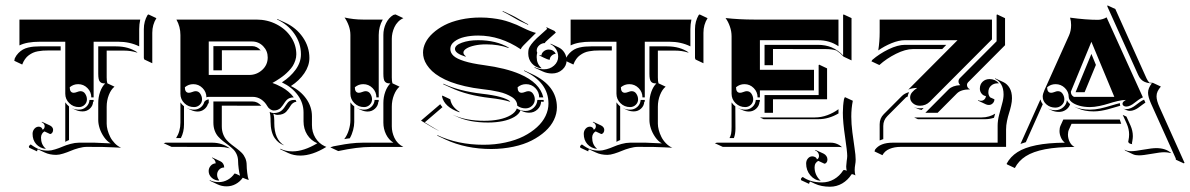

<svg xmlns="http://www.w3.org/2000/svg" viewBox="-20 -543 4511 728"><path d="M34.2 -312.5 36.1 -322Q41.7 -333.7 50 -342Q58.3 -350.3 67 -355.2Q75.7 -360.1 87.2 -362.8Q98.6 -365.5 108.8 -366.3Q118.9 -367.2 131.8 -367.2H210V-351.6H162.1Q151.1 -351.6 142.5 -351Q133.8 -350.3 123.5 -348.5Q113.3 -346.7 105.2 -343Q97.2 -339.4 89.2 -333.6Q81.3 -327.9 75 -319Q68.6 -310.1 64.2 -298.3ZM53.7 -370.8V-468.8H511.7Q507.8 -450.4 507.8 -432.6V-367.2Q472.4 -384.8 427.7 -384.8H335V-173.8H326.2Q326.2 -194.3 311.5 -209.1Q296.9 -223.9 276.4 -223.9Q258.3 -223.9 244.4 -212.2Q244.4 -191.4 259.5 -191.2Q264.6 -191.2 272.3 -194.2Q280 -197.3 285.2 -197.3Q296.6 -197.3 303.1 -187.3Q309.6 -177.2 309.6 -166.3Q309.6 -154.1 300.7 -145.5Q291.7 -137 279.3 -137Q257.8 -137 242.7 -151.9Q227.5 -166.7 227.5 -187.7V-384.8H131.8Q81.8 -384.8 53.7 -370.8ZM89.4 12.2Q91.1 8.1 96.4 4.6Q115.7 18.6 129.4 23.3Q143.1 28.1 163.1 28.1Q173.8 28.1 188.8 23.4Q203.9 18.8 216.9 13.1Q230 7.3 247.2 2.7Q264.4 -2 279.3 -2H338.6Q345.5 -2 399.7 0.7Q385.5 -7.3 374.5 -23.2Q363.5 -39.1 358 -56Q352.5 -73 352.5 -87.9V-152.3Q352.5 -174.8 359.7 -194.9Q366.9 -215.1 378.9 -226.6Q371.6 -226.8 367.3 -227.9Q363 -229 359.4 -232.7Q355.7 -236.3 354.1 -243.9Q352.5 -251.5 352.5 -263.7V-367.2H419.9Q468 -367.2 501.7 -344L497.6 -344.2Q475.6 -351.1 450 -351.1H384.5V-249.5Q384.5 -234.6 387 -227.1L414.1 -214.4Q401.1 -204.1 392.8 -183.1Q384.5 -162.1 384.5 -138.2V-74Q384.5 -63 387.9 -50Q391.4 -37.1 397.8 -24Q404.3 -11 415.2 0.2Q426 11.5 439.2 17.1Q435.5 17.1 408.1 15.6Q380.6 14.2 368.7 14.2L309.3 13.9Q294.9 13.9 277.8 18.7Q260.7 23.4 247.7 29.1Q234.6 34.7 219.5 39.4Q204.3 44.2 193.1 44.2Q168.2 44.2 149.4 35.2L123.5 23.2Q120.4 26.4 120.6 31L90.6 17.1ZM103.5 -35.4Q103.5 -46.6 110.4 -54.7Q117.2 -62.7 127 -62.7Q131.8 -62.7 136 -59.9Q140.1 -57.1 141.4 -51.3Q144.8 -52.2 147.1 -55.9Q149.4 -59.6 149.4 -64.7Q149.4 -69.3 146.2 -73.4Q143.1 -77.4 137.7 -79.8L139.2 -81.3L169.2 -67.4Q174.8 -64.7 178.1 -60.3Q181.4 -55.9 181.4 -50.5Q181.4 -44.2 178 -39.6Q174.6 -34.9 169.7 -34.9L148.7 -44.7Q142.8 -41.7 139.2 -35.4Q135.5 -29.1 135.5 -21.2Q135.5 4.2 152.1 19.5L153.8 21.7Q130.9 18.8 117.2 3.4Q103.5 -12 103.5 -35.4ZM227.5 -5.1V-155Q233.4 -146 241.7 -139.6V-12Q234.1 -9 227.5 -5.1ZM252.9 -132.6V-132.8Q265.4 -127 279.3 -127.2Q295.2 -127.2 306.8 -137.8Q318.4 -148.4 319.3 -164.1H335V-157.2H333Q332.3 -141.8 320.8 -131.2Q309.3 -120.6 293.5 -120.6Q278.8 -120.6 267.1 -126ZM525.4 -322.8V-432.6Q525.4 -462.4 539.6 -486.3L543 -488.3L573 -474.1Q557.4 -449.5 557.4 -418.5V-303.2L527.3 -317.4Z M600.6 0 607.9 -2H784.7Q804 -2 821.3 3.8Q838.6 9.5 851.6 20L845.9 18.3Q830.8 14.2 814.7 14.2L630.6 13.9ZM647.7 -19.5Q664.1 -44.9 664.1 -78.1V-154.8Q669.7 -146.2 677.7 -140.1V-71.3Q677.7 -42.2 665.8 -19.5ZM648.9 -468.8H952.1Q993.9 -468.8 1028.8 -450.7Q1063.7 -432.6 1083.6 -402.3Q1103.5 -372.1 1103.5 -336.9Q1103.5 -325.2 1099.6 -313.6Q1095.7 -302 1090 -292.8Q1084.2 -283.7 1075.2 -274.4Q1066.2 -265.1 1058.7 -258.9Q1051.3 -252.7 1041.1 -245.8Q1031 -239 1025.6 -235.8Q1020.3 -232.7 1012.9 -228.5Q1020.3 -226.1 1028.3 -222.5Q1036.4 -219 1048.7 -212.4Q1061 -205.8 1073.1 -195.7Q1085.2 -185.5 1094 -173.8Q1085 -173.8 1078.2 -171.1Q1071.5 -168.5 1067.3 -164.1Q1063 -159.7 1059.4 -154.3Q1055.9 -148.9 1052.2 -143.7Q1048.6 -138.4 1044.3 -134Q1040 -129.6 1033.3 -126.8Q1026.6 -124 1017.6 -124Q1011.7 -124 1004.5 -128.8Q997.3 -133.5 993.7 -140.4Q984.4 -156.7 970 -166.3Q955.6 -175.8 937.5 -175.8H771.5Q765.4 -175.8 762.7 -173.8Q762.7 -194.3 748 -209.1Q733.4 -223.9 712.9 -223.9Q694.8 -223.9 680.9 -212.2Q680.9 -191.4 696 -191.2Q701.2 -191.2 708.9 -194.2Q716.6 -197.3 721.7 -197.3Q733.2 -197.3 739.6 -187.3Q746.1 -177.2 746.1 -166.3Q746.1 -154.1 737.2 -145.5Q728.3 -137 715.8 -137Q694.3 -137 679.2 -151.6Q664.1 -166.3 664.1 -187.5V-410.2Q664.1 -441.9 648.9 -468.8ZM689.2 -132.8V-133.1Q701.7 -127.2 715.8 -127.2Q729.5 -127.2 740.2 -135.3Q751 -143.3 754.4 -156Q755.4 -158.7 760.6 -162.4Q765.9 -166 771.5 -166V-151.4Q769 -151.4 768.6 -149.4Q764.9 -136.7 754 -128.4Q743.2 -120.1 729.5 -120.1Q716.3 -120.1 703.4 -126.2ZM771.2 105.5Q771.2 94.5 778.7 85.8Q786.1 77.1 797.9 76.2Q797.4 69.3 793.6 63.8Q789.8 58.3 783.7 55.7L785.2 54.2L815.4 68.4Q822.3 71.5 826.2 77.9Q830.1 84.2 830.1 92Q818.8 92 811 100.1Q803.2 108.2 803.2 119.6Q803.2 130.6 810.5 139.6L810.8 141.6Q794.4 141.6 782.8 131Q771.2 120.4 771.2 105.5ZM771.5 -258.8H924.8Q953.1 -258.8 974.1 -277.8Q995.1 -296.9 995.1 -325.2Q995.1 -350.1 977.8 -367.9Q960.4 -385.7 935.5 -385.7H771.5ZM775.1 142.1 775.4 140.1Q790.8 147.5 809.6 147.5Q827.4 147.5 843.1 138.8Q858.9 130.1 869.1 115Q873.8 115 880.4 118.7Q887 122.3 890.1 123.3Q887 112.8 884.9 95.8Q882.8 78.9 882.8 69.3Q882.8 54.7 877.7 43Q872.6 31.2 864.3 23.1Q856 14.9 845.9 7.4Q835.9 0 825.9 -7.8Q815.9 -15.6 807.6 -24.8Q799.3 -33.9 794.2 -47.5Q789.1 -61 789.1 -78.1V-158.2H937.5Q956.5 -158.2 970.9 -141.8Q968.3 -142.1 965.6 -142.1L821 -142.3V-64Q821 -47.4 826.3 -33.9Q831.5 -20.5 839.8 -11.5Q848.1 -2.4 858.2 5.4Q868.2 13.2 878.2 20.6Q888.2 28.1 896.5 36.4Q904.8 44.7 910 56.6Q915.3 68.6 915.3 83.3Q915.3 94.7 917.4 112.3Q919.4 129.9 923.1 139.6Q909.2 135 900.4 130.9Q889.9 146 873.8 154.8Q857.7 163.6 839.1 163.6Q820.8 163.6 805.2 156.2ZM789.1 -276.4V-368.2H935.5Q945.3 -368.2 954 -363.8Q962.6 -359.4 968.5 -351.8L965.6 -352.3L821.3 -352.5V-276.4ZM1002.4 -118.7Q1010.3 -114.3 1017.6 -114.3Q1027.8 -114.3 1035.6 -117.1Q1043.5 -119.9 1048.3 -124.3Q1053.2 -128.7 1057.1 -133.9Q1061 -139.2 1064.3 -144.5Q1067.6 -149.9 1071.4 -154.3Q1075.2 -158.7 1080.9 -161.4Q1086.7 -164.1 1094 -164.1H1100.6Q1102.3 -160.9 1104 -157.2Q1096.7 -156.5 1091.1 -152.3Q1085.4 -148.2 1082.2 -142.7Q1078.9 -137.2 1074.5 -131Q1070.1 -124.8 1065.4 -119.5Q1060.8 -114.3 1052.2 -110.8Q1043.7 -107.4 1032.2 -107.4Q1024.4 -107.4 1016.6 -112.1Q1020 -99.4 1020 -86.2V-76.4Q1020 -14.4 1057.6 8.3Q1046.9 4.6 1038.2 -1.8Q1029.5 -8.3 1022 -18.8Q1014.4 -29.3 1010.1 -45.8Q1005.9 -62.3 1005.9 -83V-92.8Q1005.9 -106 1002.4 -118.7ZM1030 -469.5 1031.5 -470.9 1061.8 -457Q1103.3 -437.7 1128.2 -401.7Q1153.1 -365.7 1153.1 -323Q1153.1 -293.7 1133.9 -265.4Q1114.7 -237.1 1083 -216.8Q1119.4 -199.2 1141.1 -168.7Q1162.8 -138.2 1162.8 -102.1V-68.8Q1162.8 -42 1175.8 -20.6Q1188.7 0.7 1211.4 11.5L1217.5 13.9Q1164.1 46.9 1118.4 46.9Q1093.8 46.9 1073.2 37.4L1043 23.2L1042.5 20.8Q1063.2 31 1088.4 31Q1132.1 31 1183.1 0.2Q1158.7 -10.3 1144.8 -32.3Q1130.9 -54.4 1130.9 -83V-116.2Q1130.9 -152.6 1109 -182.5Q1087.2 -212.4 1048.8 -230.7Q1080.8 -251.2 1101 -278.9Q1121.1 -306.6 1121.1 -336.9Q1121.1 -379.4 1096.2 -414.9Q1071.3 -450.4 1030 -469.5Z M1232.4 15.6 1244.6 11.7Q1248.8 11 1264.4 8.1Q1280 5.1 1287 4Q1293.9 2.9 1307 1.2Q1320.1 -0.5 1331.9 -1.2Q1343.8 -2 1356.2 -2H1471.7Q1453.6 -13.2 1443.6 -33.9Q1433.6 -54.7 1433.6 -78.1V-152.3Q1433.6 -174.8 1440.8 -194.8Q1448 -214.8 1460 -226.6Q1452.6 -226.8 1448.4 -227.9Q1444.1 -229 1440.3 -232.7Q1436.5 -236.3 1435.1 -243.9Q1433.6 -251.5 1433.6 -263.7V-410.2Q1433.6 -433.8 1443.5 -454.6Q1453.4 -475.3 1471.4 -486.3L1479.5 -488.3L1509.5 -474.1Q1498 -469.2 1489.3 -460.1Q1480.5 -450.9 1475.5 -439.9Q1470.5 -429 1468 -417.8Q1465.6 -406.7 1465.6 -396.2V-249.5Q1465.6 -234.4 1468 -227.1L1494.9 -214.4Q1482.2 -203.9 1473.9 -183Q1465.6 -162.1 1465.6 -138.4V-64Q1465.6 -53 1468 -42.1Q1470.5 -31.2 1475.5 -20.4Q1480.5 -9.5 1489.3 -0.5Q1498 8.5 1509.5 14.2H1386.5Q1335 14.2 1262.5 29.8ZM1285.2 -15.4Q1296.6 -30.3 1302.6 -50Q1308.6 -69.8 1308.6 -86.9V-155Q1314.9 -145.3 1323.2 -139.6V-80.1Q1323.2 -66.2 1318.8 -49.6Q1314.5 -33 1306.2 -18.6Q1292 -17.1 1285.2 -15.4ZM1286.4 -476.6Q1321 -468.8 1356.2 -468.8H1431.4Q1416 -442.1 1416 -410.2V-173.8H1407.2Q1407.2 -194.3 1392.6 -209.1Q1377.9 -223.9 1357.4 -223.9Q1339.4 -223.9 1325.4 -212.2Q1325.4 -191.4 1340.6 -191.2Q1345.7 -191.2 1353.4 -194.2Q1361.1 -197.3 1366.2 -197.3Q1377.7 -197.3 1384.2 -187.3Q1390.6 -177.2 1390.6 -166.3Q1390.6 -154.1 1381.7 -145.5Q1372.8 -137 1360.4 -137Q1338.9 -137 1323.7 -151.9Q1308.6 -166.7 1308.6 -187.7V-410.2Q1308.6 -428 1302.4 -445.4Q1296.1 -462.9 1286.4 -476.6ZM1334 -132.8V-133.1Q1346.4 -127.2 1360.4 -127.2Q1376.2 -127.2 1387.8 -137.8Q1399.4 -148.4 1400.4 -164.1H1416V-157.5H1414.6Q1413.6 -141.8 1401.9 -131Q1390.1 -120.1 1374 -120.1Q1361.1 -120.1 1348.1 -126.2Z M1576.4 -85.7 1649.2 -147.9Q1652.8 -142.1 1657.7 -136.7L1590.6 -79.1Q1593.5 -77.4 1613.5 -65.1Q1633.5 -52.7 1647 -45.7Q1633.5 -51.8 1621 -59Q1608.4 -66.2 1595 -74.5Q1581.5 -82.8 1576.4 -85.7ZM1584 -343.8Q1584 -362.5 1593.3 -381.3Q1602.5 -400.1 1621.2 -417.2Q1639.9 -434.3 1665.5 -447.6Q1691.2 -460.9 1726.6 -468.8Q1762 -476.6 1801.8 -476.6Q1824.5 -476.6 1845.6 -474Q1866.7 -471.4 1881.8 -468Q1897 -464.6 1913.6 -458.7Q1930.2 -452.9 1939.6 -448.7Q1949 -444.6 1962.6 -437.7Q1994.1 -422.4 2012.2 -418.2L1975.8 -381.8Q1974.9 -380.9 1972.5 -378.5Q1970.2 -376.2 1969.4 -375.4Q1968.5 -374.5 1966.6 -372.6Q1964.6 -370.6 1963.9 -369.8Q1963.1 -368.9 1961.7 -367.3Q1960.2 -365.7 1959.6 -364.9Q1959 -364 1958 -362.7Q1957 -361.3 1956.5 -360.4Q1956.1 -359.4 1955.6 -358.2Q1955.1 -356.9 1954.8 -356Q1877.2 -408.2 1793 -408.2Q1765.1 -408.2 1741.7 -402.8Q1718.3 -397.5 1702.9 -385.6Q1687.5 -373.8 1687.5 -357.4Q1687.5 -342.5 1699.7 -331.3Q1711.9 -320.1 1740.4 -311.2Q1768.8 -302.2 1814.7 -296.1Q1897.9 -284.9 1951.2 -262Q2027.3 -229.2 2040 -173.8H2024.4Q2024.4 -194.3 2009.8 -209.1Q1995.1 -223.9 1974.6 -223.9Q1956.5 -223.9 1942.6 -212.2Q1942.6 -191.4 1957.8 -191.2Q1962.9 -191.2 1970.6 -194.2Q1978.3 -197.3 1983.4 -197.3Q1994.9 -197.3 2001.3 -187.3Q2007.8 -177.2 2007.8 -166.3Q2007.8 -152.1 1997.6 -142.1Q1987.3 -132.1 1972.7 -132.1Q1955.1 -132.1 1941.2 -142.3Q1941.2 -152.3 1935.7 -160.9Q1930.2 -169.4 1920.2 -175.5Q1910.2 -181.6 1898.3 -186.5Q1886.5 -191.4 1870.7 -194.9Q1855 -198.5 1840.8 -200.8Q1826.7 -203.1 1809.8 -204.8Q1773.7 -209 1742.8 -216.2Q1711.9 -223.4 1689.1 -232.1Q1666.3 -240.7 1648.2 -251.5Q1630.1 -262.2 1618.3 -273.4Q1606.4 -284.7 1598.5 -296.9Q1590.6 -309.1 1587.3 -320.6Q1584 -332 1584 -343.8ZM1637.9 -30.8Q1715.8 5.9 1813.5 5.9Q1857.2 5.9 1896.4 -2.7Q1935.5 -11.2 1965 -26.1Q1994.4 -41 2016 -60.7Q2037.6 -80.3 2048.6 -103.4Q2059.6 -126.5 2059.6 -150.4Q2059.6 -231 1966.6 -274.4L1967.5 -276.1L1997.6 -262Q2091.6 -218 2091.6 -136.2Q2091.6 -111.8 2080.4 -88.5Q2069.3 -65.2 2047.5 -45.3Q2025.6 -25.4 1996 -10.3Q1966.3 4.9 1926.9 13.3Q1887.5 21.7 1843.5 22Q1746.1 22 1668.2 -14.4L1638.2 -28.6ZM1656 -177 1657.2 -180.7 1687.3 -166.5Q1691.9 -137.9 1722.7 -118.9L1721.7 -117.2Q1664.8 -137.2 1656 -177ZM1660.6 -223.6 1661.1 -225.6Q1721.2 -197.5 1807.9 -187.5Q1890.6 -178.2 1914.8 -158.4L1912.8 -157.5Q1884.5 -166.3 1837.6 -171.6Q1751 -181.6 1690.9 -209.7ZM1698.2 -107.2V-107.4Q1746.3 -85 1816.4 -85Q1846.4 -85 1872.2 -90.2Q1897.9 -95.5 1916.3 -106.3Q1934.6 -117.2 1939.7 -131.8Q1954.8 -122.3 1972.7 -122.3Q1990.5 -122.3 2003.5 -134.4Q2016.6 -146.5 2017.6 -164.1H2041.3Q2041.5 -160.6 2041.7 -157.2L2031.7 -157.5Q2030.8 -139.9 2017.7 -127.8Q2004.6 -115.7 1986.8 -115.7Q1972.9 -115.7 1960.4 -121.3L1953.6 -124.8Q1948.5 -110.4 1930.1 -99.6Q1911.6 -88.9 1886 -83.6Q1860.4 -78.4 1830.6 -78.4Q1760.3 -78.4 1712.4 -100.6ZM1705.1 -357.4Q1705.1 -371.6 1731.3 -381.1Q1757.6 -390.6 1793 -390.6Q1860.8 -390.6 1909.4 -362.5L1908 -361.1Q1870.8 -374.8 1823 -374.8Q1799.1 -374.8 1779.3 -370.4Q1759.5 -366 1748.3 -358.8Q1737.1 -351.6 1737.1 -343.5Q1737.1 -336.7 1745.6 -330.1V-327.9Q1705.1 -340.6 1705.1 -357.4ZM1885.7 -499.3 1886.2 -501.2Q1887.7 -500.5 1889.4 -499.8L1919.4 -485.8Q1930.9 -480.5 1953.6 -467Q1976.3 -453.6 1983.2 -450.7L1981.9 -449Q1981 -449.5 1970.1 -454.6Q1959.2 -459.7 1952.9 -462.6Q1945.8 -465.8 1921.9 -479.9Q1897.9 -493.9 1885.7 -499.3ZM1982.9 -340.6Q1982.9 -350.8 1984.7 -357.5Q1986.6 -364.3 1994.4 -374.9Q2002.2 -385.5 2015.7 -398.4Q2029.3 -411.4 2054.9 -433.8L2051.8 -437.3L2052 -439.9L2082.3 -425.8L2087.6 -419.4Q2060.1 -395.3 2046.1 -381.8L2048.1 -379.9Q2034.4 -379.9 2024.8 -371.5Q2015.1 -363 2015.1 -351.3Q2015.1 -346.7 2017.3 -342.5L2016.4 -340.6Q2014.9 -334.7 2014.9 -326.4Q2014.9 -301.5 2032 -286.1L2033.7 -283.7Q2010.7 -286.6 1996.8 -302.4Q1982.9 -318.1 1982.9 -340.6ZM2006.3 -288.8Q2023.7 -280.3 2043 -280.3Q2064.9 -280.3 2080.7 -294.3Q2096.4 -308.3 2096.4 -328.1Q2096.4 -344 2088.3 -356.8Q2080.1 -369.6 2066.9 -375.7L2068.1 -377.4L2098.1 -363.3Q2111.6 -356.9 2120 -343.6Q2128.4 -330.3 2128.4 -314Q2128.4 -293.5 2112.2 -278.9Q2095.9 -264.4 2073 -264.4Q2054.4 -264.4 2037.6 -272.2L2007.3 -286.1ZM2025.4 -332.5 2025.9 -334.5Q2029.1 -333 2032.7 -332.5Q2033.7 -342 2041.9 -348.6Q2050 -355.2 2061 -355.2Q2069.6 -355.2 2076.7 -350.8Q2083.7 -346.4 2087.4 -339.1L2085.4 -338.9Q2076.4 -337.2 2070.4 -330.8Q2064.5 -324.5 2064.5 -316.4Q2060.8 -316.4 2054.3 -318.8Q2047.9 -321.3 2042.4 -324Q2036.9 -326.7 2025.4 -332.5Z M2124 -312.5 2126 -322Q2131.6 -333.7 2139.9 -342Q2148.2 -350.3 2156.9 -355.2Q2165.5 -360.1 2177 -362.8Q2188.5 -365.5 2198.6 -366.3Q2208.7 -367.2 2221.7 -367.2H2299.8V-351.6H2252Q2241 -351.6 2232.3 -351Q2223.6 -350.3 2213.4 -348.5Q2203.1 -346.7 2195.1 -343Q2187 -339.4 2179.1 -333.6Q2171.1 -327.9 2164.8 -319Q2158.4 -310.1 2154.1 -298.3ZM2143.6 -370.8V-468.8H2601.6Q2597.7 -450.4 2597.7 -432.6V-367.2Q2562.3 -384.8 2517.6 -384.8H2424.8V-173.8H2416Q2416 -194.3 2401.4 -209.1Q2386.7 -223.9 2366.2 -223.9Q2348.1 -223.9 2334.2 -212.2Q2334.2 -191.4 2349.4 -191.2Q2354.5 -191.2 2362.2 -194.2Q2369.9 -197.3 2375 -197.3Q2386.5 -197.3 2392.9 -187.3Q2399.4 -177.2 2399.4 -166.3Q2399.4 -154.1 2390.5 -145.5Q2381.6 -137 2369.1 -137Q2347.7 -137 2332.5 -151.9Q2317.4 -166.7 2317.4 -187.7V-384.8H2221.7Q2171.6 -384.8 2143.6 -370.8ZM2179.2 12.2Q2180.9 8.1 2186.3 4.6Q2205.6 18.6 2219.2 23.3Q2232.9 28.1 2252.9 28.1Q2263.7 28.1 2278.7 23.4Q2293.7 18.8 2306.8 13.1Q2319.8 7.3 2337 2.7Q2354.2 -2 2369.1 -2H2428.5Q2435.3 -2 2489.5 0.7Q2475.3 -7.3 2464.4 -23.2Q2453.4 -39.1 2447.9 -56Q2442.4 -73 2442.4 -87.9V-152.3Q2442.4 -174.8 2449.6 -194.9Q2456.8 -215.1 2468.8 -226.6Q2461.4 -226.8 2457.2 -227.9Q2452.9 -229 2449.2 -232.7Q2445.6 -236.3 2444 -243.9Q2442.4 -251.5 2442.4 -263.7V-367.2H2509.8Q2557.9 -367.2 2591.6 -344L2587.4 -344.2Q2565.4 -351.1 2539.8 -351.1H2474.4V-249.5Q2474.4 -234.6 2476.8 -227.1L2503.9 -214.4Q2491 -204.1 2482.7 -183.1Q2474.4 -162.1 2474.4 -138.2V-74Q2474.4 -63 2477.8 -50Q2481.2 -37.1 2487.7 -24Q2494.1 -11 2505 0.2Q2515.9 11.5 2529.1 17.1Q2525.4 17.1 2497.9 15.6Q2470.5 14.2 2458.5 14.2L2399.2 13.9Q2384.8 13.9 2367.7 18.7Q2350.6 23.4 2337.5 29.1Q2324.5 34.7 2309.3 39.4Q2294.2 44.2 2283 44.2Q2258.1 44.2 2239.3 35.2L2213.4 23.2Q2210.2 26.4 2210.4 31L2180.4 17.1ZM2193.4 -35.4Q2193.4 -46.6 2200.2 -54.7Q2207 -62.7 2216.8 -62.7Q2221.7 -62.7 2225.8 -59.9Q2230 -57.1 2231.2 -51.3Q2234.6 -52.2 2236.9 -55.9Q2239.3 -59.6 2239.3 -64.7Q2239.3 -69.3 2236.1 -73.4Q2232.9 -77.4 2227.5 -79.8L2229 -81.3L2259 -67.4Q2264.6 -64.7 2267.9 -60.3Q2271.2 -55.9 2271.2 -50.5Q2271.2 -44.2 2267.8 -39.6Q2264.4 -34.9 2259.5 -34.9L2238.5 -44.7Q2232.7 -41.7 2229 -35.4Q2225.3 -29.1 2225.3 -21.2Q2225.3 4.2 2241.9 19.5L2243.7 21.7Q2220.7 18.8 2207 3.4Q2193.4 -12 2193.4 -35.4ZM2317.4 -5.1V-155Q2323.2 -146 2331.5 -139.6V-12Q2324 -9 2317.4 -5.1ZM2342.8 -132.6V-132.8Q2355.2 -127 2369.1 -127.2Q2385 -127.2 2396.6 -137.8Q2408.2 -148.4 2409.2 -164.1H2424.8V-157.2H2422.9Q2422.1 -141.8 2410.6 -131.2Q2399.2 -120.6 2383.3 -120.6Q2368.7 -120.6 2356.9 -126ZM2615.2 -322.8V-432.6Q2615.2 -462.4 2629.4 -486.3L2632.8 -488.3L2662.8 -474.1Q2647.2 -449.5 2647.2 -418.5V-303.2L2617.2 -317.4Z M2690.4 0 2698.2 -2H3129.9Q3142.3 -2 3153.6 2.7Q3164.8 7.3 3172.9 15.6L3169.2 14.6Q3164.8 13.9 3159.9 14.2L2720.5 13.9ZM2731 -474.6Q2783.4 -468.8 2838.9 -468.8H3159.2V-367.7Q3126 -390.6 3081.1 -390.6H2861.3V-278.3H3066.4V-200.2H2861.3V-173.8H2852.5Q2852.5 -194.3 2837.9 -209.1Q2823.2 -223.9 2802.7 -223.9Q2784.7 -223.9 2770.8 -212.2Q2770.8 -191.4 2785.9 -191.2Q2791 -191.2 2798.7 -194.2Q2806.4 -197.3 2811.5 -197.3Q2823 -197.3 2829.5 -187.3Q2835.9 -177.2 2835.9 -166.3Q2835.9 -154.1 2827 -145.5Q2818.1 -137 2805.7 -137Q2784.2 -137 2769 -151.9Q2753.9 -166.7 2753.9 -187.7V-405.3Q2753.9 -424.3 2747.4 -442.7Q2741 -461.2 2731 -474.6ZM2746.1 -19.5Q2750.2 -26.9 2752.1 -35.8Q2753.9 -44.7 2753.9 -62.5V-154.8Q2759.8 -146 2768.1 -139.6L2768.6 -55.7Q2768.6 -35.2 2762.7 -19.5ZM2779.3 -132.8V-133.1Q2791.7 -127.2 2805.7 -127.2Q2821.5 -127.2 2833.1 -137.8Q2844.7 -148.4 2845.7 -164.1H2861.3V-157.5H2859.9Q2858.9 -141.8 2847.2 -131Q2835.4 -120.1 2819.3 -120.1Q2806.4 -120.1 2793.5 -126.2ZM2861.3 -97.7H3069.3Q3094 -97.7 3117.3 -106.4Q3140.6 -115.2 3159.2 -128.9Q3159.2 -121.1 3159.4 -113Q3122.1 -91.1 3083.5 -91.1H2875.5ZM2878.9 -115.2V-182.6H3084V-295.9L3085.9 -297.9L3116 -283.7V-166.5L2910.9 -166.7V-115.2ZM2878.9 -295.9V-373H3081.1Q3109.9 -373 3133.1 -363.4Q3156.2 -353.8 3176.8 -333V-486.3L3178.7 -488.3L3208.7 -474.4V-314L3178.7 -328.1Q3165.3 -342.5 3151.4 -351.6Q3133.3 -356.9 3111.1 -356.9L2910.9 -357.2V-295.9ZM3016.6 135.5Q3018.3 131.3 3023.7 127.9Q3052.7 148.7 3096.7 148.7Q3121.3 148.7 3142.3 136.6Q3163.3 124.5 3176.8 103.5Q3177.2 102.5 3178.2 102.1Q3179.2 101.6 3179.9 101.6H3180.7Q3184.6 101.6 3190.4 104.5Q3188.5 94.7 3188.5 87.9Q3188.5 83 3190.4 67.4Q3192.4 55.7 3192.4 48.1Q3192.4 31.5 3184.1 -24.4Q3175.8 -80.3 3175.8 -115.2Q3175.8 -142.3 3180.2 -167.5L3183.6 -174.8L3213.6 -160.9Q3207.8 -132.6 3207.8 -101.1Q3207.8 -74 3211.9 -41.6Q3216.1 -9.3 3220.2 18.4Q3224.4 46.1 3224.4 62Q3224.4 72 3222.5 82Q3220.7 92 3220.7 101.6Q3220.7 112.5 3223.4 122.1Q3221.7 120.8 3219.5 120.1Q3214.1 117.7 3211.2 117.4Q3209 117.4 3208.3 118.7Q3194.8 139.9 3173.5 152.5Q3152.1 165 3127 165Q3094.2 165 3069.6 153.6L3052.2 145.5Q3047.9 148.9 3047.9 154.3L3017.8 140.4ZM3036.6 77.1Q3036.6 65.7 3043.5 57.7Q3050.3 49.8 3060.1 49.8Q3065.4 49.8 3070.8 52.6Q3076.2 55.4 3077.4 61.3Q3080.8 60.3 3083.1 56.6Q3085.4 53 3085.4 47.9Q3085.4 40.8 3081.2 35Q3076.9 29.3 3069.8 26.4L3072 25.4L3102.3 39.3Q3109.1 42.5 3113.3 48.6Q3117.4 54.7 3117.4 61.8Q3117.4 68.4 3114 73Q3110.6 77.6 3105.7 77.6L3083.3 67.1Q3076.7 69.6 3072.6 76Q3068.6 82.5 3068.6 91.3Q3068.6 106 3074.3 118.8Q3080.1 131.6 3089.8 140.4L3091.8 142.6Q3068.4 140.6 3052.5 121.7Q3036.6 102.8 3036.6 77.1Z M3284.2 -310.5 3287.4 -315.9Q3314.2 -339.1 3349.1 -356.1Q3384 -373 3411.1 -373H3568.1L3552.5 -356.9H3441.2Q3413.3 -356.9 3377.3 -339Q3341.3 -321 3314.2 -296.4ZM3295.9 31.2 3297.9 24.4Q3317.1 -2 3365 -2H3762.7V-66.4Q3762.7 -85.7 3768.3 -107.4Q3773.9 -129.2 3779.5 -149.2Q3785.2 -169.2 3785.2 -184.6Q3785.2 -208 3776.2 -223Q3767.3 -238 3752.2 -244.4L3754.4 -245.6L3784.4 -231.7Q3799.3 -224.6 3808.2 -209.2Q3817.1 -193.8 3817.1 -170.4Q3817.1 -157.7 3813.6 -142.2Q3810.1 -126.7 3805.9 -114Q3801.8 -101.3 3798.2 -84.4Q3794.7 -67.4 3794.7 -52.2V13.9H3395.3Q3371.3 13.9 3353 21.5Q3334.7 29.1 3325.9 45.4ZM3310.1 -351.8Q3315.4 -386.2 3315.4 -420.4V-468.8H3741.2V-393.8L3505.6 -157.5Q3490 -142.1 3468 -142.1Q3452.6 -142.1 3441.8 -151.2Q3430.9 -160.4 3430.9 -173.3Q3430.9 -184.1 3438.1 -192.7Q3445.3 -201.4 3457.8 -209.7Q3449.5 -209.7 3439.3 -207.9Q3429.2 -206.1 3423.6 -202.9L3610.6 -390.6H3411.1Q3388.2 -390.6 3360.5 -379.3Q3332.8 -367.9 3310.1 -351.8ZM3315.4 -10.5V-72Q3315.4 -94.5 3330.8 -109.9L3399.7 -179Q3410.4 -189.5 3426.8 -193.6Q3422.4 -184.3 3421.4 -176.5Q3416.7 -175.5 3413.8 -172.4L3345 -103.3Q3329.1 -87.4 3329.1 -65.4V-15.6Q3325.9 -14.9 3315.4 -10.5ZM3445.8 -137V-137.2Q3456.3 -132.3 3468 -132.3Q3475.1 -132.3 3482.2 -133.8L3474.6 -126.2Q3466.3 -127.4 3460 -130.4ZM3446 -97.7H3702.1Q3716.3 -97.7 3729.9 -101.6Q3743.4 -105.5 3753.4 -112.1Q3750.5 -104 3748.8 -96.4Q3731.7 -91.1 3716.3 -91.1H3460.2ZM3488.5 -115.2Q3500.5 -127.2 3577.1 -204.3Q3591.3 -218.5 3621.1 -220.2Q3614.5 -226.1 3614.3 -234.1Q3614.3 -241.5 3619.6 -246.8L3758.8 -386.5V-486.3L3760.7 -488.3L3790.8 -474.1V-371.6L3651.1 -231.4Q3646.5 -226.8 3646.5 -220.7Q3646.5 -216.1 3649 -211.8Q3651.6 -207.5 3656.5 -205.3L3658.2 -204.1Q3623.8 -204.1 3608.6 -189L3537.1 -117.2L3535.2 -115.2ZM3688 -161.6 3688.5 -163.3Q3693.6 -160.9 3699.5 -160.9Q3706.8 -160.9 3712.2 -165.8Q3717.5 -170.7 3718.3 -178.7Q3708.7 -179.7 3702 -187.9Q3695.3 -196 3695.3 -207Q3695.3 -223.1 3705.8 -233.2Q3716.3 -243.2 3732.4 -243.2Q3753.2 -243.2 3767.6 -227.1H3766.1Q3765.1 -227.1 3762.5 -227.1Q3747.8 -227.1 3737.7 -218Q3727.5 -209 3727.5 -192.9Q3727.5 -181.6 3734.4 -173.8L3750.5 -166.5Q3750.5 -157.7 3744.3 -151.4Q3738 -145 3729.5 -145Q3723.4 -145 3718 -147.5Z M3796.9 77.6Q3811 51 3837.9 33.8Q3864.7 16.6 3909.1 7.6Q3953.4 -1.5 4017.6 -2Q4007.8 -9.5 4002.6 -21.9Q3997.3 -34.2 3997.3 -46.6Q3997.3 -58.1 4001.2 -66.7L4011.7 -89.8H4225.8L4231.2 -73.7H4043L4033.2 -52Q4029.3 -43.7 4029.3 -32.7Q4029.3 -18.3 4035.9 -5Q4042.5 8.3 4054.4 14.2Q3988.3 14.2 3942.7 22.9Q3897.2 31.7 3869.6 49.2Q3842 66.7 3827.9 94.2L3797.9 80.1ZM3849.4 2.7 3925 -166Q3927.5 -156 3933.8 -147.7L3869.6 -3.9Q3859.6 -1 3849.4 2.7ZM3933.6 -176.8Q3933.6 -186.5 3940.2 -201.4L4033.4 -408.7Q4041.3 -426.3 4041.3 -448Q4041.3 -462.6 4037.4 -476.1Q4097.2 -467.8 4143.6 -467.8Q4151.4 -467.8 4160.6 -470.6Q4169.9 -473.4 4175.8 -477.3L4313.5 -173.8Q4305.7 -170.7 4296.6 -164.3Q4287.6 -158 4281.1 -152.6Q4274.7 -147.2 4266.2 -143.1Q4257.8 -138.9 4250 -138.9Q4244.4 -138.9 4240.2 -142Q4236.1 -145 4236.1 -149.4Q4236.1 -153.8 4239.3 -157Q4242.4 -160.2 4249 -164.1Q4235.8 -164.1 4217.8 -159.8Q4199.7 -155.5 4184.3 -150.5Q4168.9 -145.5 4149 -141.2Q4129.2 -137 4112.5 -137Q4090.8 -137 4072.3 -142.2Q4053.7 -147.5 4043 -156.4Q4032.2 -165.3 4032.2 -175.8Q4032.2 -195.1 4017.6 -209.5Q4002.9 -223.9 3982.4 -223.9Q3964.4 -223.9 3950.4 -212.2Q3950.4 -191.4 3965.6 -191.2Q3970.7 -191.2 3978.4 -194.2Q3986.1 -197.3 3991.2 -197.3Q4002.7 -197.3 4009.2 -187.3Q4015.6 -177.2 4015.6 -166.3Q4015.6 -153.3 4005.6 -144.2Q3995.6 -135 3981.4 -135Q3961.7 -135 3947.6 -147.2Q3933.6 -159.4 3933.6 -176.8ZM3954.6 -130.6 3954.8 -130.9Q3967.3 -125 3981.4 -125.2Q3998.5 -125.2 4011.2 -136.1Q4023.9 -147 4025.4 -163.3Q4029.3 -154.8 4037.6 -147.9Q4033.4 -135 4021.7 -126.8Q4010 -118.7 3995.6 -118.7Q3980.5 -118.7 3968.8 -124ZM4040.3 -195.3Q4040.3 -182.1 4051.8 -175.8H4205.1L4118.2 -384.5ZM4052.5 -138.9Q4077.9 -127.2 4112.5 -127.2Q4131.6 -127.2 4151.5 -131.6Q4171.4 -136 4193.2 -142.7Q4215.1 -149.4 4226.6 -151.9Q4226.6 -150.6 4226.3 -149.4Q4226.3 -145.5 4227.8 -142.1Q4220.5 -140.1 4205 -135.5Q4189.5 -130.9 4179.4 -128.2Q4169.4 -125.5 4154.7 -123Q4139.9 -120.6 4126.7 -120.6Q4091.6 -120.6 4066.7 -132.3ZM4058.3 -193.4 4118.2 -338.6 4135.3 -296.9 4092.5 -193.4ZM4178.7 -518.3 4179 -522.7 4209 -508.8 4327.1 -246.1Q4331.8 -236.1 4337.6 -229.7Q4344 -228.8 4351.6 -228.8L4381.6 -214.8Q4373.3 -205.1 4369.3 -196.5Q4365.2 -188 4365.2 -177.7Q4365.2 -161.6 4376.7 -136.2L4471.4 74.5L4468.5 76.4L4438.5 62.5L4438 57.6L4344.7 -149.4Q4333 -175.5 4333 -191.4Q4333 -209 4347.4 -227.1Q4339.4 -227.3 4333 -228.5Q4326.7 -229.7 4319.3 -232.9Q4312 -236.1 4305.9 -242.7Q4299.8 -249.3 4295.4 -259.3ZM4237.1 -107.4 4251.2 -100.8 4266.4 -67.4Q4275.4 -46.9 4275.4 -26.9Q4275.4 -19.3 4273.7 -10Q4272 -0.7 4272 -0.2Q4272 3.4 4273.7 3.7Q4259 2.2 4257.8 -5.9Q4258.1 -7.3 4259 -12.1Q4260 -16.8 4260.6 -22.2Q4261.2 -27.6 4261.2 -33.4Q4261.2 -53.5 4252.2 -74ZM4238.3 -131.6Q4243.7 -129.2 4250 -129.2Q4259.3 -129.2 4268.8 -133.5Q4278.3 -137.9 4285.3 -143.6Q4292.2 -149.2 4301.3 -155.6Q4310.3 -162.1 4317.1 -164.8L4317.9 -165L4323 -154.1Q4317.9 -150.9 4309.6 -144.5Q4301.3 -138.2 4295.3 -133.9Q4289.3 -129.6 4280.8 -126.1Q4272.2 -122.6 4264.2 -122.6Q4258.1 -122.6 4252.4 -125ZM4243.7 24.4Q4253.4 30.3 4268.6 30.3Q4283.2 30.3 4315.8 24.4Q4348.4 18.6 4364.3 18.6Q4399.7 18.6 4421.4 37.6L4417.7 36.9Q4405.5 34.2 4394.5 34.2Q4379.4 34.2 4346.6 40.2Q4313.7 46.1 4298.6 46.1Q4285.4 46.1 4276.1 42L4246.1 27.8Z"/></svg>

Font: AgreloyS1
Style: Medium
Weight: 400
Designer: gluk
Foundry: gluk
Version: Version 0.27